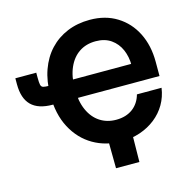

<svg xmlns="http://www.w3.org/2000/svg" viewBox="-125 -862 1139 1143"><g transform="rotate(-15 444.5 -291.0)"><path d="M524.4 10.3Q427.7 10.3 350.8 -34.4Q273.9 -79.1 229.2 -163.3Q184.6 -247.6 184.6 -364.7Q184.6 -450.7 209.2 -519.5Q233.9 -588.4 279.3 -637Q324.7 -685.5 387.7 -711.7Q450.7 -737.8 526.9 -737.8Q622.6 -737.8 693.6 -693.8Q764.6 -649.9 803.5 -572.5Q842.3 -495.1 842.3 -395V-307.1H289.1V-420.4H729.5L698.2 -411.6Q698.2 -464.4 679.2 -508.3Q660.2 -552.2 622.1 -578.9Q584 -605.5 527.8 -605.5Q469.2 -605.5 426.3 -576.9Q383.3 -548.3 359.4 -494.1Q335.4 -439.9 335.4 -363.3Q335.4 -286.6 359.6 -232.7Q383.8 -178.7 427 -150.4Q470.2 -122.1 526.9 -122.1Q557.6 -122.1 583.3 -129.9Q608.9 -137.7 628.9 -152.6Q648.9 -167.5 662.8 -188.5Q676.8 -209.5 684.1 -236.3H835.9Q828.1 -181.6 802 -136.7Q775.9 -91.8 734.1 -58.8Q692.4 -25.9 639.2 -7.8Q585.9 10.3 524.4 10.3ZM9.8 -516.1H138.7V-486.3Q138.7 -455.1 141.8 -441.2Q145 -427.2 157.2 -424.1Q169.4 -420.9 195.8 -420.9H223.6V-306.6H184.1Q95.7 -306.6 52.7 -349.4Q9.8 -392.1 9.8 -479ZM450.2 156.2 448.2 -31.2H596.7L594.2 156.2Z"/></g></svg>

Font: Inter 17pt
Style: Bold
Weight: 700
Version: Version 4.001;git-66647c0bb